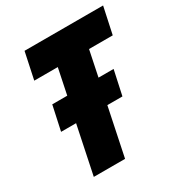

<svg xmlns="http://www.w3.org/2000/svg" viewBox="-168 -833 897 953"><g transform="rotate(-30 280.0 -357.0)"><path d="M94.2 0 151.4 -274.9H65.4L95.7 -415H181.6L211.9 -561.5H77.1L109.4 -713.9H559.6L526.9 -561.5H391.1L360.8 -415H447.3L417 -274.9H330.6L273.4 0Z"/></g></svg>

Font: Open Sans SemiCondensed ExtraBold
Style: Italic
Weight: 800
Width: 4
Italic angle: -12°
Designer: Monotype Design Team
Foundry: Monotype Imaging Inc.
Version: Version 3.003